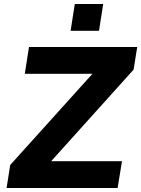

<svg xmlns="http://www.w3.org/2000/svg" viewBox="-20 -940 706 960"><path d="M13 0 31 -115 490 -624 499 -571H104L125 -705H666L648 -592L189 -82L180 -134H590L568 0ZM333 -786 354 -920H496L475 -786Z"/></svg>

Font: Nunito Sans 9pt ExtraBold
Style: Italic
Weight: 800
Italic angle: -9°
Version: Version 3.101;gftools[0.9.27]